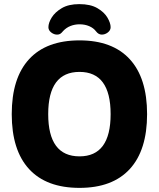

<svg xmlns="http://www.w3.org/2000/svg" viewBox="-20 -904 771 932"><path d="M366 8Q205 8 121 -83.5Q37 -175 37 -350Q37 -525 121 -616.5Q205 -708 366 -708Q526 -708 610 -616.5Q694 -525 694 -350Q694 -175 610 -83.5Q526 8 366 8ZM366 -145Q517 -145 517 -350Q517 -555 366 -555Q214 -555 214 -350Q214 -145 366 -145ZM257 -736Q242 -736 228.5 -746.5Q215 -757 215 -772Q215 -793 231 -819Q247 -845 280 -864.5Q313 -884 365 -884Q419 -884 452.5 -864.5Q486 -845 501.5 -818.5Q517 -792 517 -772Q517 -757 503.5 -746.5Q490 -736 474 -736Q458 -736 446 -752Q434 -768 413 -777Q392 -786 366 -786Q343 -786 322.5 -778Q302 -770 287 -754Q278 -743 272 -739.5Q266 -736 257 -736Z"/></svg>

Font: Asap ExtraBold
Style: Regular
Weight: 800
Designer: Pablo Cosgaya
Foundry: Omnibus-Type
Version: Version 3.001; ttfautohint (v1.8.4.7-5d5b)